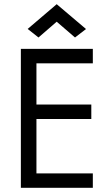

<svg xmlns="http://www.w3.org/2000/svg" viewBox="-20 -901 509 921"><path d="M80.1 -666.5H425.3V-597.2H154.8V-399.4H418V-330.1H154.8V-69.3H425.3V0H80.1ZM252 -880.9 392.6 -761.7 339.8 -721.2 252 -796.9 164.6 -721.2 112.8 -762.2Z"/></svg>

Font: NMS Futura Pro Book
Style: Regular
Weight: 400
Designer: Blend3rman
Version: Version 0.1